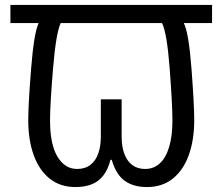

<svg xmlns="http://www.w3.org/2000/svg" viewBox="-20 -734 898 775"><path d="M285 21Q223 21 180.5 -13Q138 -47 116 -108Q94 -169 94 -249Q94 -311 105.5 -456Q117 -601 136 -641H22V-714H836V-641H722Q742 -601 753 -456Q764 -311 764 -249Q764 -169 742 -108Q720 -47 677.5 -13Q635 21 573 21Q518 21 483 -4.5Q448 -30 431 -89H426Q416 -50 397 -25.5Q378 -1 350 10Q322 21 285 21ZM291 -52Q324 -52 345.5 -69Q367 -86 377 -115.5Q387 -145 387 -182V-333H471V-182Q471 -141 482.5 -111.5Q494 -82 515 -67Q536 -52 566 -52Q600 -52 624.5 -74Q649 -96 662.5 -140Q676 -184 676 -248Q676 -311 665 -456Q654 -601 634 -641H225Q206 -601 194 -456Q182 -311 182 -248Q182 -151 212 -101.5Q242 -52 291 -52Z"/></svg>

Font: ubangla85
Style: Book
Weight: 400
Designer: Jelle Bosma - Monotype Design Team
Foundry: Monotype Imaging Inc.
Version: Version 2.003